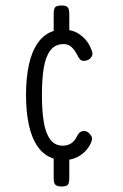

<svg xmlns="http://www.w3.org/2000/svg" viewBox="-20 -610 449 701"><path d="M204 71Q194 71 187.5 68Q181 65 178.5 58.5Q176 52 176 41V-31Q141 -42 118.5 -73.5Q96 -105 85.5 -153.5Q75 -202 75 -263Q75 -325 85.5 -373.5Q96 -422 118.5 -454Q141 -486 176 -497V-561Q176 -572 178.5 -578.5Q181 -585 187.5 -587.5Q194 -590 205 -590Q216 -590 222 -587Q228 -584 230.5 -577.5Q233 -571 233 -559V-500Q251 -497 266 -487.5Q281 -478 292.5 -465Q304 -452 311 -435Q315 -427 317 -418Q319 -409 313 -401Q309 -395 303 -392Q297 -389 289 -388Q274 -386 266 -402Q258 -418 250 -428.5Q242 -439 233 -444Q224 -449 212 -449Q181 -449 163.5 -425.5Q146 -402 139.5 -360.5Q133 -319 133 -263Q133 -208 139.5 -166.5Q146 -125 163 -101.5Q180 -78 210 -78Q221 -78 231 -82Q241 -86 249 -94.5Q257 -103 262 -114Q267 -124 273.5 -128Q280 -132 286 -132Q293 -132 299 -128.5Q305 -125 311 -117Q317 -109 316 -101.5Q315 -94 311 -86Q304 -71 292 -58.5Q280 -46 265 -38Q250 -30 233 -27V42Q233 53 230.5 59.5Q228 66 221.5 68.5Q215 71 204 71Z"/></svg>

Font: Fredoka Condensed Light
Style: Regular
Weight: 300
Width: 3
Designer: Ben Nathan
Foundry: Milena B. Brandão, Ben Nathan
Version: Version 2.001